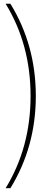

<svg xmlns="http://www.w3.org/2000/svg" viewBox="-20 -802 260 1018"><path d="M169.9 -293Q169.9 -23.9 35.2 195.8H9.8Q142.1 -20 142.1 -293Q142.1 -566.4 9.8 -782.2H35.2Q169.9 -562.5 169.9 -293Z"/></svg>

Font: Creato Display Thin
Style: Regular
Weight: 265
Version: Version 1.000